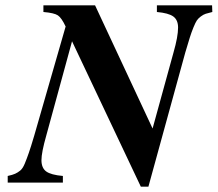

<svg xmlns="http://www.w3.org/2000/svg" viewBox="-20 -682 813 717"><path d="M335 -662.1 549.8 -202.1 627.9 -485.8Q645 -545.4 645 -579.1Q645 -607.4 627.2 -620.4Q609.4 -633.3 565.9 -637.2V-662.1H772L772.9 -637.2Q756.8 -633.3 748.3 -630.6Q739.7 -627.9 730 -620.6Q720.2 -613.3 715.1 -605.7Q710 -598.1 702.4 -579.6Q694.8 -561 688.7 -541.5Q682.6 -522 671.9 -485.8L534.2 15.1H505.9L249 -527.8L152.8 -175.8Q134.8 -112.3 134.8 -84Q134.8 -54.7 152.6 -41.7Q170.4 -28.8 214.8 -24.9V0H8.8V-24.9Q26.9 -28.8 36.6 -33.2Q46.4 -37.6 55.7 -45.2Q64.9 -52.7 72.5 -71Q80.1 -89.4 87.6 -111.1Q95.2 -132.8 107.9 -175.8L225.1 -583Q210 -615.2 196.3 -624.5Q182.6 -633.8 142.1 -637.2V-662.1Z"/></svg>

Font: Accordance
Style: Bold-Italic
Weight: 700
Italic angle: -11°
Version: Version 1.2 (build January 31, 2020) Miklal Software Solutio